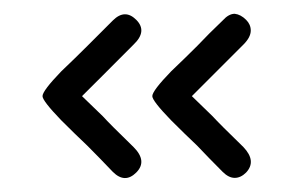

<svg xmlns="http://www.w3.org/2000/svg" viewBox="-20 -400 440 280"><path d="M229.5 -295.9Q250 -315.4 267.6 -333Q284.2 -350.6 304.7 -370.1Q313.5 -379.9 322.3 -379.9Q331.1 -378.9 338.9 -371.1Q345.7 -364.3 345.7 -355.5Q345.7 -345.7 335 -335Q299.8 -299.8 290 -290Q280.3 -280.3 259.8 -259.8Q280.3 -240.2 290 -230.5Q299.8 -219.7 335 -185.5Q354.5 -165 338.9 -148.4Q331.1 -140.6 322.3 -140.6Q313.5 -140.6 304.7 -149.4Q284.2 -169.9 267.6 -187.5Q250 -204.1 229.5 -224.6Q202.1 -252.9 202.1 -259.8Q202.1 -267.6 229.5 -295.9ZM69.3 -295.9Q89.8 -315.4 107.4 -333Q125 -350.6 144.5 -370.1Q162.1 -387.7 178.7 -371.1Q195.3 -354.5 174.8 -335Q139.6 -299.8 129.9 -290Q120.1 -280.3 99.6 -259.8Q120.1 -240.2 129.9 -230.5Q139.6 -219.7 174.8 -185.5Q195.3 -165 178.7 -148.4Q162.1 -131.8 144.5 -149.4Q125 -169.9 107.4 -187.5Q89.8 -204.1 69.3 -224.6Q42 -252.9 42 -259.8Q42 -267.6 69.3 -295.9Z"/></svg>

Font: Demofont
Style: Regular
Weight: 400
Version: Version 1.0